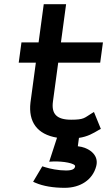

<svg xmlns="http://www.w3.org/2000/svg" viewBox="-20 -652 522 919"><path d="M352.5 48 357.9 8C399.7 2 425.9 -14 453.1 -30L462.7 -35L429.7 -116L416.6 -108C383.9 -88 382.7 -79 320.7 -79C250.7 -79 225.5 -107 233.4 -166L258.6 -352H459.6L472.7 -449H271.7L296.4 -632H189.4L164.7 -449H82.7L69.6 -352H151.6L125.8 -161C115.3 -69 157.2 -9 253 7L215.5 122L233.6 121C282.9 119 341.4 130 339.5 144C337.8 157 325.8 164 295.8 164C259.8 164 219.9 156 195 148L182.5 144L138.5 218L149.8 223C186.7 239 235.6 247 289.6 247C364.6 247 423.7 209 440.7 143C455.4 86 400.8 53 352.5 48Z"/></svg>

Font: Charger
Style: ExBdIt
Weight: 400
Designer: Jasper
Foundry: Cannot Into Space Fonts
Version: Version 0.99